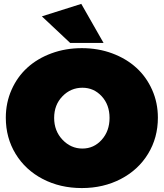

<svg xmlns="http://www.w3.org/2000/svg" viewBox="-20 -955 840 985"><path d="M9.8 -351.1Q9.8 -427.7 39.3 -494.4Q68.8 -561 120.4 -607.9Q171.9 -654.8 244.1 -681.4Q316.4 -708 399.9 -708Q483.4 -708 555.7 -681.2Q627.9 -654.3 679.4 -607.4Q731 -560.5 760.5 -494.1Q790 -427.7 790 -351.1Q790 -248.5 739.7 -166Q689.5 -83.5 600.1 -36.9Q510.7 9.8 399.9 9.8Q288.6 9.8 199.5 -36.6Q110.4 -83 60.1 -165.5Q9.8 -248 9.8 -351.1ZM194.8 -871.1 397 -935.1 511.2 -734.9H339.8ZM402.8 -192.9Q461.4 -192.9 501.7 -237.8Q542 -282.7 542 -350.1Q542 -417.5 501.7 -461.2Q461.4 -504.9 402.8 -504.9Q342.8 -504.9 300.3 -460.9Q257.8 -417 257.8 -350.1Q257.8 -283.2 300.8 -238Q343.8 -192.9 402.8 -192.9Z"/></svg>

Font: Trueno UltraBlack
Style: Regular
Weight: 950
Designer: Julieta Ulanovsky
Foundry: Julieta Ulanovsky
Version: Version 3.001b | FøM Fix